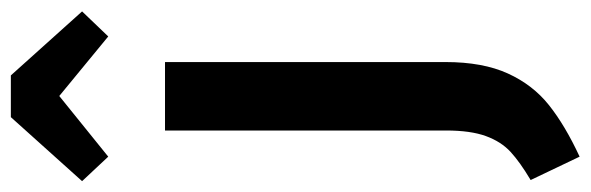

<svg xmlns="http://www.w3.org/2000/svg" viewBox="-412 -468 1062 345"><g transform="rotate(-90 118.5 -295.0)"><path d="M180 -25Q180 42 159.5 87Q139 132 102.5 161Q66 190 10 216L-32 128Q0 109 18.5 92Q37 75 47 47.5Q57 20 57 -24V-529H180ZM-34 -678 81 -806H156L271 -678L226 -631L119 -719L10 -631Z"/></g></svg>

Font: Fira Sans Compressed Medium
Style: Regular
Weight: 500
Width: 1
Designer: bBox Type GmbH & Carrois Corporate GbR & Edenspiekermann AG
Foundry: bBox Type GmbH & Carrois Corporate GbR & Edenspiekermann AG
Version: Version 4.301